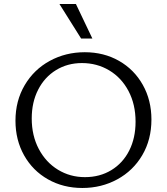

<svg xmlns="http://www.w3.org/2000/svg" viewBox="-20 -927 831 956"><path d="M57 -326Q57 -425 103 -503Q149 -581 228 -624Q307 -667 402 -667Q497 -667 572.5 -624Q648 -581 691 -504.5Q734 -428 734 -332Q734 -232 688.5 -154.5Q643 -77 564 -34Q485 9 390 9Q295 9 219 -34Q143 -77 100 -153.5Q57 -230 57 -326ZM655 -321Q655 -407 620 -473.5Q585 -540 524 -576.5Q463 -613 388 -613Q316 -613 259 -578Q202 -543 170 -480.5Q138 -418 138 -337Q138 -252 173 -185.5Q208 -119 268.5 -82Q329 -45 403 -45Q477 -45 534.5 -80Q592 -115 623.5 -177.5Q655 -240 655 -321ZM276 -907H358L440 -735H384Z"/></svg>

Font: LXGW Bright GB
Style: Regular
Weight: 400
Designer: Christian Thalmann (Catharsis Fonts)
Foundry: LXGW / Christian Thalmann (Catharsis Fonts) / Fontworks Inc.
Version: Version 5.510